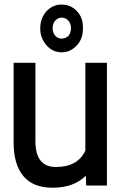

<svg xmlns="http://www.w3.org/2000/svg" viewBox="-20 -831 540 860"><path d="M366.2 0 364.3 -43.9Q310.5 9.8 215.8 9.8Q127.9 9.8 85 -42Q41 -93.8 41 -193.4V-549.8H138.7V-198.2Q138.7 -83 230.5 -83Q328.1 -83 362.3 -156.2V-549.8H459V0ZM160.2 -704.1Q160.2 -749 188.5 -781.2Q218.8 -811.5 255.9 -810.5Q296.9 -810.5 324.2 -781.2Q352.5 -752.9 351.6 -704.1Q351.6 -656.2 324.2 -627.9Q295.9 -596.7 255.9 -596.7Q215.8 -596.7 188.5 -627.9Q160.2 -660.2 160.2 -704.1ZM215.8 -704.1Q215.8 -684.6 227.5 -670.9Q239.3 -658.2 255.9 -658.2Q273.4 -658.2 286.1 -669.9Q297.9 -683.6 297.9 -704.1Q297.9 -726.6 286.1 -738.3Q274.4 -752 255.9 -752Q240.2 -752 228 -739.3Q215.8 -726.6 215.8 -704.1Z"/></svg>

Font: RobotoJAA
Style: Medium
Weight: 500
Version: Version 2.05; 2016-11-05